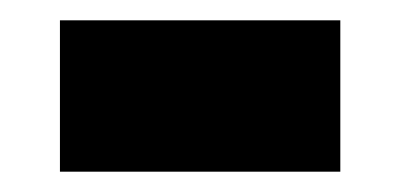

<svg xmlns="http://www.w3.org/2000/svg" viewBox="-20 -411 394 189"><path d="M39 -242H315V-391H39Z"/></svg>

Font: Noto Sans Sinhala UI Black
Style: Regular
Weight: 900
Designer: Jelle Bosma - Monotype Design Team
Foundry: Monotype Imaging Inc.
Version: Version 2.006